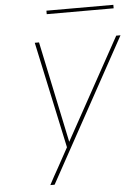

<svg xmlns="http://www.w3.org/2000/svg" viewBox="-59 -940 719 986"><g transform="rotate(-5 300.0 -447.0)"><path d="M182 0H160Q171 -21 182.5 -42Q194 -63 206 -84L262 -186L144 -735H166L276 -213L564 -735H586ZM563 -876H218V-894H563Z"/></g></svg>

Font: Iosevka Aile Thin Oblique
Style: Regular
Weight: 100
Italic angle: -9°
Designer: Belleve Invis
Foundry: Belleve Invis
Version: Version 31.1.0; ttfautohint (v1.8.4)